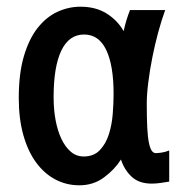

<svg xmlns="http://www.w3.org/2000/svg" viewBox="-20 -556 540 573"><path d="M485 -14Q473 -12 459 -10Q445 -8 433 -8Q395 -8 373 -28.5Q351 -49 341 -80Q323 -51 291 -27Q259 -3 217 -3Q178 -3 145 -20.5Q112 -38 87.5 -71.5Q63 -105 49.5 -153.5Q36 -202 36 -263Q36 -337 51.5 -389Q67 -441 93 -473.5Q119 -506 152 -521Q185 -536 220 -536Q266 -536 298.5 -515.5Q331 -495 349 -463Q356 -496 368 -526H473Q462 -496 452 -459Q442 -422 434.5 -384Q427 -346 422.5 -310Q418 -274 418 -247Q418 -203 419.5 -174.5Q421 -146 424.5 -129.5Q428 -113 433 -106Q438 -99 445 -99Q450 -99 461.5 -100.5Q473 -102 485 -107ZM319 -276Q319 -361 297 -407Q275 -453 231 -453Q186 -453 163 -405Q140 -357 140 -266Q140 -229 146 -197Q152 -165 163.5 -141Q175 -117 191.5 -103Q208 -89 230 -89Q260 -89 278 -108Q296 -127 305 -155.5Q314 -184 316.5 -216.5Q319 -249 319 -276Z"/></svg>

Font: D2Coding
Style: Bold
Weight: 700
Monospace: yes
Designer: Yong-Rak Park; Jeong-Hwan Yoon; Sang-Min Lee;
Foundry: NHN Corporation
Version: Version 1.3.2; Build 20180524